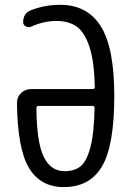

<svg xmlns="http://www.w3.org/2000/svg" viewBox="-20 -760 540 790"><path d="M138.7 -324.2Q129.9 -324.2 129.9 -315.4Q130.9 -172.9 160.2 -114.3Q189.5 -55.7 245.1 -55.7Q287.1 -55.7 312 -76.2Q336.9 -96.7 352.1 -154.3Q367.2 -211.9 369.1 -316.4Q369.1 -324.2 361.3 -324.2ZM242.2 9.8Q146.5 9.8 99.1 -69.3Q51.8 -148.4 49.8 -336.9Q49.8 -361.3 66.9 -377.4Q84 -393.6 108.4 -393.6H361.3Q370.1 -393.6 370.1 -401.4Q368.2 -504.9 348.6 -565.4Q329.1 -626 296.4 -649.9Q263.7 -673.8 211.9 -673.8Q160.2 -673.8 108.4 -650.4Q97.7 -645.5 86.4 -651.4Q75.2 -657.2 75.2 -668.9Q75.2 -706.1 109.4 -718.8Q166 -740.2 227.5 -740.2Q338.9 -740.2 394.5 -652.3Q450.2 -564.5 450.2 -365.2Q450.2 -161.1 399.9 -75.7Q349.6 9.8 242.2 9.8Z"/></svg>

Font: Rounded Mgen+ 1mn regular
Style: Regular
Weight: 400
Designer: [Source Han Sans]
Ryoko NISHIZUKA  (kana & ideographs); Paul D. Hunt (Latin, Greek & Cyrillic); Wenlong ZHANG  (bopomofo
Version: Version 1.059.20150602